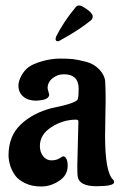

<svg xmlns="http://www.w3.org/2000/svg" viewBox="-20 -665 435 698"><path d="M200 -519Q195 -515 190 -515Q182 -515 182 -524L184 -532Q211 -586 256 -640Q260 -645 268.5 -645Q277 -645 297 -630.5Q317 -616 317 -605.5Q317 -595 308 -589Q266 -555 200 -519ZM364 -300 362 -172Q362 -39 391 -12Q395 -8 395 -3Q395 12 330.5 12Q266 12 262 -26Q261 -35 261 -63L265 -223Q265 -230 257 -230Q209 -230 167 -203Q125 -176 125 -134Q125 -112 137 -97Q149 -82 166.5 -82Q184 -82 195.5 -89Q207 -96 209 -97Q226 -95 226 -61.5Q226 -28 195 -7.5Q164 13 130 13Q96 13 71.5 1Q47 -11 36 -26Q25 -41 18 -60Q11 -83 11 -100Q11 -170 55 -212Q99 -254 168 -272Q259 -290 263 -305Q266 -316 266 -342Q266 -395 212 -395Q189 -395 171 -380.5Q153 -366 153 -344L159 -320Q157 -303 123 -300L112 -299Q82 -299 64.5 -314Q47 -329 47 -354Q47 -370 57.5 -389.5Q68 -409 84 -421Q100 -433 133.5 -442.5Q167 -452 198 -452Q229 -452 246 -450Q263 -448 292.5 -440.5Q322 -433 341.5 -412Q361 -391 362.5 -367.5Q364 -344 364 -300Z"/></svg>

Font: Aladin
Style: Regular
Weight: 400
Designer: Angel Koziupa and Alejandro Paul
Foundry: Angel Koziupa and Alejandro Paul
Version: Version 1.000